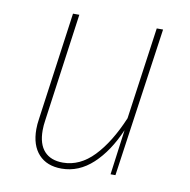

<svg xmlns="http://www.w3.org/2000/svg" viewBox="-65 -583 649 657"><g transform="rotate(10 259.5 -254.5)"><path d="M82 -108Q82 -125 85 -144L137 -519H159L107 -144Q104 -125 104 -108Q104 -60 126.5 -35.5Q149 -11 191 -11Q250 -11 298 -61Q346 -111 383 -199L428 -519H450L376 0H359L380 -157Q347 -80 298.5 -35Q250 10 190 10Q139 10 110.5 -21Q82 -52 82 -108Z"/></g></svg>

Font: Fira Sans Condensed Thin
Style: Italic
Weight: 250
Width: 3
Italic angle: -8°
Designer: Carrois Corporate & Edenspiekermann AG
Foundry: Carrois Corporate GbR & Edenspiekermann AG
Version: Version 4.203